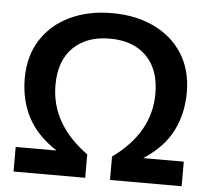

<svg xmlns="http://www.w3.org/2000/svg" viewBox="-51 -770 902 825"><g transform="rotate(5 399.5 -357.5)"><path d="M37 0V-106H213Q127 -162 88.5 -236.5Q50 -311 50 -403Q50 -500 95 -570Q140 -640 219 -677.5Q298 -715 400 -715Q502 -715 581 -677.5Q660 -640 704.5 -570Q749 -500 749 -403Q749 -311 711 -236.5Q673 -162 587 -106H762V0H453V-101Q615 -218 615 -386Q615 -491 557.5 -548Q500 -605 400 -605Q300 -605 242 -548Q184 -491 184 -386Q184 -218 346 -101V0Z"/></g></svg>

Font: Nunito Sans
Style: Bold
Weight: 700
Designer: Vernon Adams
Foundry: Vernon Adams
Version: Version 3.101; ttfautohint (v1.8.4.7-5d5b);gftools[0.9.27]